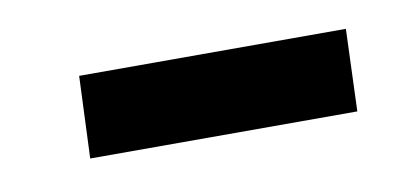

<svg xmlns="http://www.w3.org/2000/svg" viewBox="-28 -382 409 189"><g transform="rotate(-10 177.0 -288.0)"><path d="M55.2 -329.1H321.8L318.8 -247.1H51.8Z"/></g></svg>

Font: Literata Book
Style: Italic
Weight: 400
Italic angle: -3°
Designer: Latin by Veronika Burian and Jose Scaglione. Greek by Irene Vlachou. Cyrillic by Vera Evstafieva
Foundry: TypeTogether
Version: Version 1.003;PS 001.003;hotconv 1.0.88;makeotf.lib2.5.64775